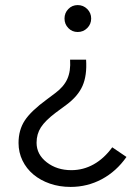

<svg xmlns="http://www.w3.org/2000/svg" viewBox="-20 -731 552 756"><path d="M165 -340 197 -364Q231 -389 245 -420Q259 -451 256 -496H319Q323 -434 305 -393Q287 -352 241 -318L199 -287Q158 -256 141 -229.5Q124 -203 124 -169Q124 -123 164 -92Q204 -61 261 -61Q308 -61 349 -84Q390 -107 422 -151L478 -113Q438 -56 381 -25.5Q324 5 258 5Q214 5 176.5 -8Q139 -21 111.5 -44Q84 -67 68.5 -99Q53 -131 53 -168Q53 -219 77.5 -256.5Q102 -294 165 -340ZM286 -605Q264 -605 249 -620.5Q234 -636 234 -658Q234 -680 249 -695.5Q264 -711 286 -711Q308 -711 323.5 -695.5Q339 -680 339 -658Q339 -636 323.5 -620.5Q308 -605 286 -605Z"/></svg>

Font: Red Hat Text
Style: Regular
Weight: 400
Designer: Pentagram / MCKL
Foundry: Pentagram / MCKL
Version: Version 1.005; Red Hat Text